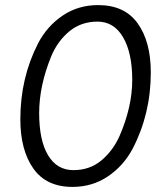

<svg xmlns="http://www.w3.org/2000/svg" viewBox="-20 -730 624 755"><path d="M265 5Q162 5 111 -67.5Q60 -140 60 -261Q60 -424 130 -560Q165 -627 226 -668.5Q287 -710 366 -710Q470 -710 521.5 -638Q573 -566 573 -445Q573 -283 502 -146Q466 -78 404.5 -36.5Q343 5 265 5ZM182 -510Q134 -393 134 -285.5Q134 -178 169 -119.5Q204 -61 268.5 -61Q333 -61 378.5 -99Q424 -137 450 -195Q500 -310 500 -416Q500 -522 464 -583.5Q428 -645 363.5 -645Q299 -645 253 -607Q207 -569 182 -510Z"/></svg>

Font: Gudea
Style: Italic
Weight: 400
Version: Version 1.002